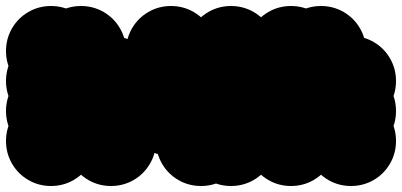

<svg xmlns="http://www.w3.org/2000/svg" viewBox="-70 -520 1340 640"><path d="M150 -50Q150 -91 170 -125.5Q190 -160 224.5 -180Q259 -200 300 -200Q341 -200 375.5 -180Q410 -160 430 -125.5Q450 -91 450 -50Q450 -9 430 25.5Q410 60 375.5 80Q341 100 300 100Q259 100 224.5 80Q190 60 170 25.5Q150 -9 150 -50ZM150 -150Q150 -191 170 -225.5Q190 -260 224.5 -280Q259 -300 300 -300Q341 -300 375.5 -280Q410 -260 430 -225.5Q450 -191 450 -150Q450 -109 430 -74.5Q410 -40 375.5 -20Q341 0 300 0Q259 0 224.5 -20Q190 -40 170 -74.5Q150 -109 150 -150ZM150 -250Q150 -291 170 -325.5Q190 -360 224.5 -380Q259 -400 300 -400Q341 -400 375.5 -380Q410 -360 430 -325.5Q450 -291 450 -250Q450 -209 430 -174.5Q410 -140 375.5 -120Q341 -100 300 -100Q259 -100 224.5 -120Q190 -140 170 -174.5Q150 -209 150 -250ZM50 -350Q50 -391 70 -425.5Q90 -460 124.5 -480Q159 -500 200 -500Q241 -500 275.5 -480Q310 -460 330 -425.5Q350 -391 350 -350Q350 -309 330 -274.5Q310 -240 275.5 -220Q241 -200 200 -200Q159 -200 124.5 -220Q90 -240 70 -274.5Q50 -309 50 -350ZM-50 -350Q-50 -391 -30 -425.5Q-10 -460 24.5 -480Q59 -500 100 -500Q141 -500 175.5 -480Q210 -460 230 -425.5Q250 -391 250 -350Q250 -309 230 -274.5Q210 -240 175.5 -220Q141 -200 100 -200Q59 -200 24.5 -220Q-10 -240 -30 -274.5Q-50 -309 -50 -350ZM-50 -250Q-50 -291 -30 -325.5Q-10 -360 24.5 -380Q59 -400 100 -400Q141 -400 175.5 -380Q210 -360 230 -325.5Q250 -291 250 -250Q250 -209 230 -174.5Q210 -140 175.5 -120Q141 -100 100 -100Q59 -100 24.5 -120Q-10 -140 -30 -174.5Q-50 -209 -50 -250ZM-50 -150Q-50 -191 -30 -225.5Q-10 -260 24.5 -280Q59 -300 100 -300Q141 -300 175.5 -280Q210 -260 230 -225.5Q250 -191 250 -150Q250 -109 230 -74.5Q210 -40 175.5 -20Q141 0 100 0Q59 0 24.5 -20Q-10 -40 -30 -74.5Q-50 -109 -50 -150ZM-50 -50Q-50 -91 -30 -125.5Q-10 -160 24.5 -180Q59 -200 100 -200Q141 -200 175.5 -180Q210 -160 230 -125.5Q250 -91 250 -50Q250 -9 230 25.5Q210 60 175.5 80Q141 100 100 100Q59 100 24.5 80Q-10 60 -30 25.5Q-50 -9 -50 -50Z M550 -50Q550 -91 570 -125.5Q590 -160 624.5 -180Q659 -200 700 -200Q741 -200 775.5 -180Q810 -160 830 -125.5Q850 -91 850 -50Q850 -9 830 25.5Q810 60 775.5 80Q741 100 700 100Q659 100 624.5 80Q590 60 570 25.5Q550 -9 550 -50ZM550 -150Q550 -191 570 -225.5Q590 -260 624.5 -280Q659 -300 700 -300Q741 -300 775.5 -280Q810 -260 830 -225.5Q850 -191 850 -150Q850 -109 830 -74.5Q810 -40 775.5 -20Q741 0 700 0Q659 0 624.5 -20Q590 -40 570 -74.5Q550 -109 550 -150ZM550 -250Q550 -291 570 -325.5Q590 -360 624.5 -380Q659 -400 700 -400Q741 -400 775.5 -380Q810 -360 830 -325.5Q850 -291 850 -250Q850 -209 830 -174.5Q810 -140 775.5 -120Q741 -100 700 -100Q659 -100 624.5 -120Q590 -140 570 -174.5Q550 -209 550 -250ZM550 -350Q550 -391 570 -425.5Q590 -460 624.5 -480Q659 -500 700 -500Q741 -500 775.5 -480Q810 -460 830 -425.5Q850 -391 850 -350Q850 -309 830 -274.5Q810 -240 775.5 -220Q741 -200 700 -200Q659 -200 624.5 -220Q590 -240 570 -274.5Q550 -309 550 -350ZM350 -350Q350 -391 370 -425.5Q390 -460 424.5 -480Q459 -500 500 -500Q541 -500 575.5 -480Q610 -460 630 -425.5Q650 -391 650 -350Q650 -309 630 -274.5Q610 -240 575.5 -220Q541 -200 500 -200Q459 -200 424.5 -220Q390 -240 370 -274.5Q350 -309 350 -350ZM350 -250Q350 -291 370 -325.5Q390 -360 424.5 -380Q459 -400 500 -400Q541 -400 575.5 -380Q610 -360 630 -325.5Q650 -291 650 -250Q650 -209 630 -174.5Q610 -140 575.5 -120Q541 -100 500 -100Q459 -100 424.5 -120Q390 -140 370 -174.5Q350 -209 350 -250ZM350 -150Q350 -191 370 -225.5Q390 -260 424.5 -280Q459 -300 500 -300Q541 -300 575.5 -280Q610 -260 630 -225.5Q650 -191 650 -150Q650 -109 630 -74.5Q610 -40 575.5 -20Q541 0 500 0Q459 0 424.5 -20Q390 -40 370 -74.5Q350 -109 350 -150ZM450 -50Q450 -91 470 -125.5Q490 -160 524.5 -180Q559 -200 600 -200Q641 -200 675.5 -180Q710 -160 730 -125.5Q750 -91 750 -50Q750 -9 730 25.5Q710 60 675.5 80Q641 100 600 100Q559 100 524.5 80Q490 60 470 25.5Q450 -9 450 -50Z M750 -50Q750 -91 770 -125.5Q790 -160 824.5 -180Q859 -200 900 -200Q941 -200 975.5 -180Q1010 -160 1030 -125.5Q1050 -91 1050 -50Q1050 -9 1030 25.5Q1010 60 975.5 80Q941 100 900 100Q859 100 824.5 80Q790 60 770 25.5Q750 -9 750 -50ZM750 -150Q750 -191 770 -225.5Q790 -260 824.5 -280Q859 -300 900 -300Q941 -300 975.5 -280Q1010 -260 1030 -225.5Q1050 -191 1050 -150Q1050 -109 1030 -74.5Q1010 -40 975.5 -20Q941 0 900 0Q859 0 824.5 -20Q790 -40 770 -74.5Q750 -109 750 -150ZM950 -50Q950 -91 970 -125.5Q990 -160 1024.5 -180Q1059 -200 1100 -200Q1141 -200 1175.5 -180Q1210 -160 1230 -125.5Q1250 -91 1250 -50Q1250 -9 1230 25.5Q1210 60 1175.5 80Q1141 100 1100 100Q1059 100 1024.5 80Q990 60 970 25.5Q950 -9 950 -50ZM950 -150Q950 -191 970 -225.5Q990 -260 1024.5 -280Q1059 -300 1100 -300Q1141 -300 1175.5 -280Q1210 -260 1230 -225.5Q1250 -191 1250 -150Q1250 -109 1230 -74.5Q1210 -40 1175.5 -20Q1141 0 1100 0Q1059 0 1024.5 -20Q990 -40 970 -74.5Q950 -109 950 -150ZM950 -250Q950 -291 970 -325.5Q990 -360 1024.5 -380Q1059 -400 1100 -400Q1141 -400 1175.5 -380Q1210 -360 1230 -325.5Q1250 -291 1250 -250Q1250 -209 1230 -174.5Q1210 -140 1175.5 -120Q1141 -100 1100 -100Q1059 -100 1024.5 -120Q990 -140 970 -174.5Q950 -209 950 -250ZM850 -350Q850 -391 870 -425.5Q890 -460 924.5 -480Q959 -500 1000 -500Q1041 -500 1075.5 -480Q1110 -460 1130 -425.5Q1150 -391 1150 -350Q1150 -309 1130 -274.5Q1110 -240 1075.5 -220Q1041 -200 1000 -200Q959 -200 924.5 -220Q890 -240 870 -274.5Q850 -309 850 -350ZM750 -350Q750 -391 770 -425.5Q790 -460 824.5 -480Q859 -500 900 -500Q941 -500 975.5 -480Q1010 -460 1030 -425.5Q1050 -391 1050 -350Q1050 -309 1030 -274.5Q1010 -240 975.5 -220Q941 -200 900 -200Q859 -200 824.5 -220Q790 -240 770 -274.5Q750 -309 750 -350ZM850 -150Q850 -191 870 -225.5Q890 -260 924.5 -280Q959 -300 1000 -300Q1041 -300 1075.5 -280Q1110 -260 1130 -225.5Q1150 -191 1150 -150Q1150 -109 1130 -74.5Q1110 -40 1075.5 -20Q1041 0 1000 0Q959 0 924.5 -20Q890 -40 870 -74.5Q850 -109 850 -150Z"/></svg>

Font: TINY 5x3
Style: Regular
Weight: 400
Designer: Jack Halten Fahnestock
Foundry: Velvetyne Type Foundry
Version: Version 1.002